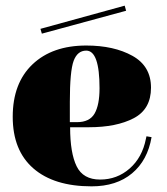

<svg xmlns="http://www.w3.org/2000/svg" viewBox="-20 -649 591 679"><path d="M496 -158 498 -167 516 -164Q502 -82 447 -36Q392 10 304 10Q171 10 98 -53.5Q25 -117 25 -236Q25 -355 95 -421.5Q165 -488 285 -488Q383 -488 448.5 -451.5Q514 -415 514 -339Q514 -263 453 -231Q392 -199 294 -199H228Q228 -108 251 -61Q274 -14 334 -14Q394 -14 438.5 -53Q483 -92 496 -158ZM227 -289V-217H252Q297 -217 314.5 -247.5Q332 -278 332 -337Q332 -470 285 -470Q254 -470 240.5 -434Q227 -398 227 -289ZM421 -629 426 -611 128 -530 123 -547Z"/></svg>

Font: Elsie Black
Style: Regular
Weight: 900
Designer: Alejandro Inler
Foundry: Alejandro Inler
Version: 1.002